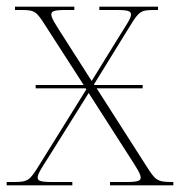

<svg xmlns="http://www.w3.org/2000/svg" viewBox="-23 -556 540 576"><path d="M-3 0H194V-10H132C94 -10 90 -15 90 -24C90 -34 103 -54 121 -82L243 -277L368 -82C386 -54 399 -34 399 -24C399 -15 395 -10 357 -10H307V0H497V-10H490C448 -10 442 -17 416 -58L267 -291H405V-301H260L259 -303L367 -478C394 -522 399 -526 441 -526H451V-536H275V-526H328C366 -526 370 -521 370 -512C370 -502 358 -484 339 -454L252 -313L162 -454C143 -484 131 -502 131 -512C131 -521 135 -526 173 -526H200V-536H22V-526H40C82 -526 86 -522 114 -478L228 -301H84V-291H234L236 -288L93 -58C66 -15 61 -10 19 -10H-3Z"/></svg>

Font: Noto Serif Display Thin
Style: Regular
Weight: 100
Designer: Monotype Design Team
Foundry: Monotype Imaging Inc.
Version: Version 2.009